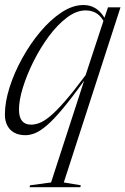

<svg xmlns="http://www.w3.org/2000/svg" viewBox="-21 -542 512 784"><path d="M187.5 203 322.5 -212.5Q270.5 -140 233.2 -95.8Q196 -51.5 169 -28.8Q142 -6 121.5 2Q101 10 83.5 10Q42.5 10 20.8 -12.8Q-1 -35.5 -1 -74.5Q-1 -125 18 -185Q37 -245 69.8 -304.2Q102.5 -363.5 144 -412.8Q185.5 -462 230.8 -491.8Q276 -521.5 320 -521.5Q374 -521.5 405.5 -469.5L420 -512H471L239.5 203L309 214.5L307 222.5H99.5L102 214.5ZM56.5 -94.5Q56.5 -33 106 -33Q122 -33 140.5 -40Q159 -47 183.8 -67.5Q208.5 -88 243.8 -128.2Q279 -168.5 328.5 -235L401.5 -457Q386.5 -481.5 368.2 -490.5Q350 -499.5 329 -499.5Q291 -499.5 252.2 -470.2Q213.5 -441 178.5 -393.8Q143.5 -346.5 116 -291.5Q88.5 -236.5 72.5 -184.5Q56.5 -132.5 56.5 -94.5Z"/></svg>

Font: Newsreader 72pt Light
Style: Italic
Weight: 300
Italic angle: -17°
Designer: Hugues Gentile
Foundry: Production Type
Version: Version 1.003; ttfautohint (v1.8.3)